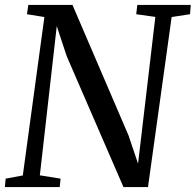

<svg xmlns="http://www.w3.org/2000/svg" viewBox="-22 -763 798 783"><path d="M-2 0 1 -34.5 71 -47.5 159 -693.5 88 -705 93.5 -743H273.5L502 -211L541 -95.5L611.5 -694L533.5 -705L538 -743H756L753 -705L678 -693.5L581.5 0H481.5L250 -534L209.5 -656.5L140.5 -48L225 -34.5L221.5 0Z"/></svg>

Font: Merriweather 48pt
Style: Italic
Weight: 400
Italic angle: -7.8°
Version: Version 2.101